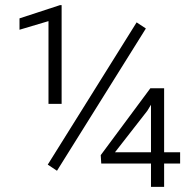

<svg xmlns="http://www.w3.org/2000/svg" viewBox="-20 -730 765 750"><path d="M220.7 -710V-324.2H169.4V-647.5L56.2 -613.8V-658.2L214.4 -710ZM549.8 -618.7 202.6 -63 166.5 -86.9 513.7 -642.6ZM683.6 -135.3V-91.3H621.1V0H569.8V-91.3H375.5L373.5 -124L567.4 -385.3H621.1V-135.3ZM429.2 -135.3H569.8V-320.8L555.2 -296.9Z"/></svg>

Font: Vazirmatn RD UI FD ExtraLight
Style: Regular
Weight: 200
Designer: Saber Rastikerdar
Foundry: Saber Rastikerdar
Version: Version 33.003